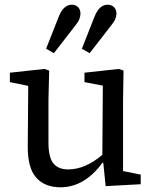

<svg xmlns="http://www.w3.org/2000/svg" viewBox="-20 -783 653 816"><path d="M237 13Q170 13 133.5 -28.5Q97 -70 98 -163L100 -418L22 -434V-474L169 -490L189 -483L186 -360V-177Q186 -115 206.5 -89Q227 -63 270 -63Q342 -63 415 -125L417 -419L339 -434V-474L485 -490L505 -483L503 -360V-56L578 -41V0L429 8L419 -91H415Q379 -41 334 -14Q289 13 237 13ZM176 -576 230 -713Q241 -740 255 -751.5Q269 -763 285 -763Q302 -763 312 -752.5Q322 -742 322 -725Q322 -715 317.5 -702.5Q313 -690 299 -673L209 -557ZM328 -576 382 -713Q393 -740 407 -751.5Q421 -763 437 -763Q454 -763 464.5 -752.5Q475 -742 475 -725Q475 -715 470 -702.5Q465 -690 451 -673L361 -557Z"/></svg>

Font: Source Serif 4 SmText
Style: Regular
Weight: 400
Designer: Frank Grießhammer
Foundry: Adobe
Version: Version 4.005;hotconv 1.1.0;makeotfexe 2.6.0